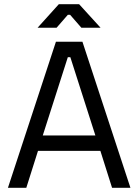

<svg xmlns="http://www.w3.org/2000/svg" viewBox="-20 -900 663 920"><path d="M370 -767H462L359 -880H262L160 -767H251L305 -829H316ZM248 -700 18 0H106L162 -177H461L517 0H605L375 -700ZM185 -251 305 -626H317L437 -251Z"/></svg>

Font: Space Text
Style: Regular
Weight: 400
Designer: Florian Karsten (Space Text), Colophon Foundry (Space Mono)
Foundry: Florian Karsten
Version: Version 1.003;PS 001.003;hotconv 1.0.88;makeotf.lib2.5.64775